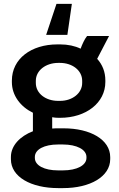

<svg xmlns="http://www.w3.org/2000/svg" viewBox="-20 -757 612 986"><path d="M349 -737H270L217 -578H326ZM41 -335C41 -267 85 -209 149 -178V-83C84 -58 36 -10 36 49V61C36 151 139 209 279 209H304C443 209 546 150 546 60V50C546 -40 444 -98 307 -98H283C271 -98 259 -98 248 -97V-155C258 -153 269 -152 280 -152H289C422 -152 521 -229 521 -336V-344C521 -388 506 -425 479 -455L540 -572H427C413 -554 403 -531 394 -507C365 -521 329 -529 289 -529H275C140 -529 41 -455 41 -343ZM164 -342C164 -396 216 -434 279 -434H288C351 -434 402 -396 402 -342V-331C402 -278 351 -239 289 -239H278C216 -239 164 -276 164 -331ZM159 49C159 10 208 -15 278 -15H303C374 -15 424 11 424 49V54C424 92 375 118 303 118H278C208 118 159 93 159 54Z"/></svg>

Font: Fixel Display SemiBold
Style: Regular
Weight: 600
Designer: AlfaBravo + MacPaw
Foundry: Kyrylo Tkachov, Marchela Mozhyna, Serhii Makarenko, Maria Weinstein, Zakhar Kryvoshyya
Version: Version 1.211